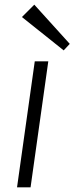

<svg xmlns="http://www.w3.org/2000/svg" viewBox="-20 -803 319 823"><path d="M187 -540 111 0H53L129 -540ZM279 -615 253 -587 74 -730 127 -783Z"/></svg>

Font: Pathway Extreme 8pt Thin 12pt Thin
Style: Italic
Weight: 250
Italic angle: -8°
Version: Version 1.001;gftools[0.9.26]